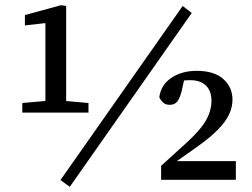

<svg xmlns="http://www.w3.org/2000/svg" viewBox="-20 -694 972 740"><path d="M66 -260V-297L168 -306H220L321 -297V-260ZM155 -260V-605L76 -596V-636L215 -674L235 -671V-260ZM249 26 213 0 684 -671 719 -644ZM601 -1V-55L698 -143Q733 -175 754.5 -202Q776 -229 785.5 -254.5Q795 -280 795 -305Q795 -344 773.5 -364.5Q752 -385 713 -385Q696 -385 681 -383Q666 -381 651 -376L693 -401L680 -342Q673 -315 663 -302.5Q653 -290 634 -290Q618 -290 608.5 -299Q599 -308 594 -319Q600 -367 640.5 -394Q681 -421 738 -421Q805 -421 840.5 -389.5Q876 -358 876 -310Q876 -280 862.5 -252Q849 -224 819.5 -194Q790 -164 741 -129L646 -62L661 -88V-73H889V-1Z"/></svg>

Font: Source Serif 4
Style: Regular
Weight: 400
Designer: Frank Grießhammer
Foundry: Adobe Systems Incorporated
Version: Version 4.004;hotconv 1.0.116;makeotfexe 2.5.65601